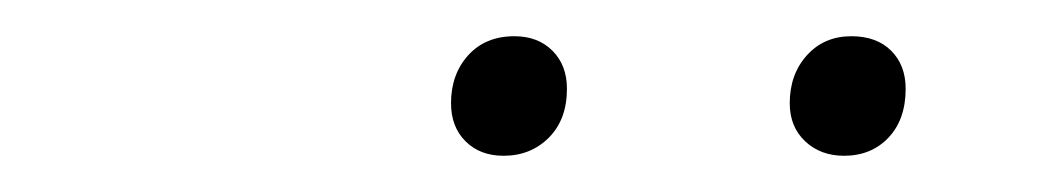

<svg xmlns="http://www.w3.org/2000/svg" viewBox="-20 -679 574 106"><path d="M446 -593Q433 -593 424.5 -601Q416 -609 416 -622Q416 -638 425.5 -648.5Q435 -659 450 -659Q464 -659 472 -651Q480 -643 480 -630Q480 -613 470.5 -603Q461 -593 446 -593ZM258 -593Q245 -593 237 -601Q229 -609 229 -622Q229 -638 238.5 -648.5Q248 -659 264 -659Q277 -659 285 -651Q293 -643 293 -630Q293 -613 283 -603Q273 -593 258 -593Z"/></svg>

Font: Kantumruy Pro ExtraLight
Style: Italic
Weight: 250
Italic angle: -13°
Version: Version 1.002